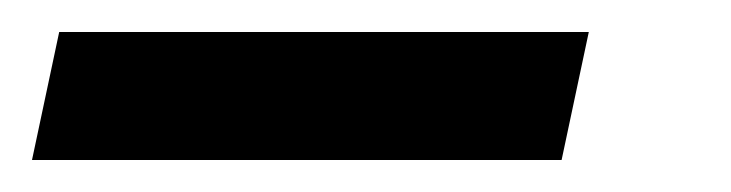

<svg xmlns="http://www.w3.org/2000/svg" viewBox="-106 77 457 120"><path d="M-86 177 -69 97H262L245 177Z"/></svg>

Font: Saira Condensed Medium
Style: Italic
Weight: 500
Width: 3
Italic angle: -12°
Designer: Hector Gatti with collaboration of the Omnibus-Type team
Foundry: Omnibus-Type
Version: Version 1.101